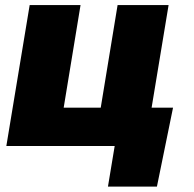

<svg xmlns="http://www.w3.org/2000/svg" viewBox="-20 -562 746 739"><path d="M4.4 0 94.2 -542.5H290L225.1 -147.5H367.7L432.6 -542.5H628.9L539.1 0ZM395.5 156.2 421.4 0H374.5L398.9 -147.5H646L584 156.2Z"/></svg>

Font: Inter 16pt Black
Style: Italic
Weight: 900
Italic angle: -9.3988°
Version: Version 4.001;git-66647c0bb